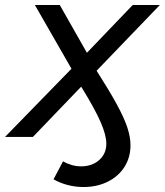

<svg xmlns="http://www.w3.org/2000/svg" viewBox="-63 -550 662 771"><path d="M-43 0 224 -274 77 -530H177L286 -338L470 -530H579L325 -266Q376 -186 406 -131Q436 -76 448.5 -37.5Q461 1 461 33Q461 82 437 120Q413 158 370 179.5Q327 201 272 201Q240 201 209 193Q178 185 152 170L190 98Q206 107 224.5 112.5Q243 118 262 118Q307 118 335.5 92.5Q364 67 364 27Q364 -7 341 -60Q318 -113 263 -202L69 0Z"/></svg>

Font: Montserrat Medium
Style: Italic
Weight: 500
Italic angle: -11.3°
Designer: Julieta Ulanovsky
Foundry: Julieta Ulanovsky
Version: Version 9.000; ttfautohint (v1.8.4.7-5d5b)